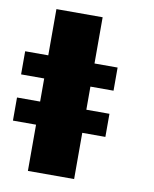

<svg xmlns="http://www.w3.org/2000/svg" viewBox="-86 -844 729 909"><g transform="rotate(10 278.0 -389.0)"><path d="M111.1 -333.3V-444.4H0V-555.6H111.1V-777.8H333.3V-555.6H444.4V-444.4H333.3V-333.3H444.4V-222.2H333.3V0H111.1V-222.2H0V-333.3Z"/></g></svg>

Font: Pixeloid Sans
Style: Bold
Weight: 700
Monospace: yes
Designer: GGBot
Version: 0.3